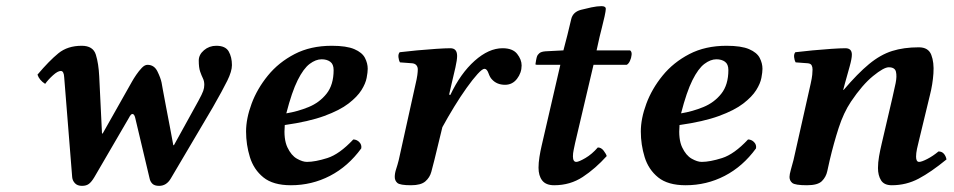

<svg xmlns="http://www.w3.org/2000/svg" viewBox="-20 -593 3107 625"><path d="M102 -350Q140 -395 170 -419.5Q200 -444 246 -444Q283 -444 292 -415Q301 -386 303 -344L312 -159L314 -158L410 -328Q415 -337 423.5 -349.5Q432 -362 441.5 -372Q451 -382 460 -382Q482 -382 492.5 -360.5Q503 -339 506 -324Q506 -324 510 -301.5Q514 -279 520.5 -245.5Q527 -212 533.5 -177.5Q540 -143 544 -121L546 -120L626 -265Q638 -287 641.5 -297Q645 -307 645 -317Q645 -329 640.5 -338Q636 -347 631.5 -360Q627 -373 627 -396Q627 -415 644 -429.5Q661 -444 684 -444Q714 -444 724.5 -425.5Q735 -407 735 -381Q735 -361 720 -330.5Q705 -300 673 -244L536 -12Q522 12 498 12Q483 12 476 5Q469 -2 467 -12L420 -210Q417 -222 411 -222Q406 -222 400 -210L287 -16Q278 -1 269.5 5.5Q261 12 247 12Q232 12 224 3.5Q216 -5 215 -16L189 -341Q188 -362 178 -362Q168 -362 152.5 -348Q137 -334 127 -320Q108 -332 102 -350Z M1177 -369Q1177 -358 1173.5 -339.5Q1170 -321 1156.5 -299.5Q1143 -278 1114.5 -256Q1086 -234 1035.5 -215.5Q985 -197 907 -186Q903 -140 915.5 -113.5Q928 -87 946.5 -76.5Q965 -66 979 -66Q1006 -66 1045.5 -78.5Q1085 -91 1130 -139Q1141 -139 1149.5 -130.5Q1158 -122 1156 -110Q1113 -51 1054 -20.5Q995 10 927 10Q869 10 837.5 -15.5Q806 -41 793.5 -81.5Q781 -122 781 -165Q781 -207 799 -255.5Q817 -304 852 -347Q887 -390 939 -417Q991 -444 1060 -444Q1108 -444 1133.5 -433Q1159 -422 1168 -404.5Q1177 -387 1177 -369ZM1066 -365Q1066 -384 1055 -392Q1044 -400 1027 -400Q1008 -400 988 -385Q968 -370 949 -332Q930 -294 912 -224Q949 -230 984.5 -244.5Q1020 -259 1043 -288Q1066 -317 1066 -365Z M1442 -285 1446 -284Q1479 -354 1525 -395Q1571 -436 1616 -436Q1649 -436 1663.5 -417.5Q1678 -399 1678 -380Q1678 -356 1663 -336.5Q1648 -317 1624 -317Q1597 -317 1581 -335Q1575 -341 1570 -355Q1565 -369 1557 -369Q1550 -369 1534.5 -352Q1519 -335 1499 -307Q1479 -279 1458.5 -245.5Q1438 -212 1420 -179L1394 -72Q1389 -52 1384 -33.5Q1379 -15 1364.5 -2.5Q1350 10 1318 10Q1282 10 1273.5 2.5Q1265 -5 1265 -17Q1265 -29 1269.5 -42.5Q1274 -56 1278 -72L1332 -316Q1337 -337 1338.5 -348.5Q1340 -360 1340 -367Q1340 -375 1335.5 -380.5Q1331 -386 1322 -387L1282 -390Q1278 -397 1277 -407Q1276 -417 1281 -423Q1305 -426 1337.5 -429Q1370 -432 1400 -434Q1430 -436 1446 -436Q1468 -436 1468 -411Q1468 -398 1462.5 -373.5Q1457 -349 1450 -320Z M1743 -118 1804 -382H1729Q1723 -382 1723 -384Q1723 -386 1725 -396.5Q1727 -407 1728 -409Q1730 -415 1736 -420Q1742 -425 1756 -426L1814 -429L1827 -479Q1834 -508 1839.5 -531Q1845 -554 1871 -561Q1886 -565 1905 -569Q1924 -573 1938 -573Q1952 -573 1952 -564Q1952 -558 1948 -539.5Q1944 -521 1939 -502Q1934 -483 1932 -474L1922 -429H2031Q2037 -425 2036 -414.5Q2035 -404 2030.5 -394.5Q2026 -385 2020 -382H1912L1852 -127Q1850 -117 1847.5 -105.5Q1845 -94 1845 -84Q1845 -66 1856 -66Q1864 -66 1885.5 -78.5Q1907 -91 1926 -113Q1937 -113 1945 -102.5Q1953 -92 1955 -85Q1918 -44 1877 -17Q1836 10 1784 10Q1757 10 1745 -5.5Q1733 -21 1733 -47Q1733 -63 1736 -82Q1739 -101 1743 -118Z M2462 -369Q2462 -358 2458.5 -339.5Q2455 -321 2441.5 -299.5Q2428 -278 2399.5 -256Q2371 -234 2320.5 -215.5Q2270 -197 2192 -186Q2188 -140 2200.5 -113.5Q2213 -87 2231.5 -76.5Q2250 -66 2264 -66Q2291 -66 2330.5 -78.5Q2370 -91 2415 -139Q2426 -139 2434.5 -130.5Q2443 -122 2441 -110Q2398 -51 2339 -20.5Q2280 10 2212 10Q2154 10 2122.5 -15.5Q2091 -41 2078.5 -81.5Q2066 -122 2066 -165Q2066 -207 2084 -255.5Q2102 -304 2137 -347Q2172 -390 2224 -417Q2276 -444 2345 -444Q2393 -444 2418.5 -433Q2444 -422 2453 -404.5Q2462 -387 2462 -369ZM2351 -365Q2351 -384 2340 -392Q2329 -400 2312 -400Q2293 -400 2273 -385Q2253 -370 2234 -332Q2215 -294 2197 -224Q2234 -230 2269.5 -244.5Q2305 -259 2328 -288Q2351 -317 2351 -365Z M2850 -125 2885 -275Q2891 -300 2895.5 -322.5Q2900 -345 2896.5 -359.5Q2893 -374 2873 -374Q2857 -374 2822 -345.5Q2787 -317 2750 -262Q2726 -226 2710 -176.5Q2694 -127 2681 -72Q2677 -55 2673 -36Q2669 -17 2655.5 -3.5Q2642 10 2607 10Q2568 10 2559 2.5Q2550 -5 2550 -17Q2550 -25 2554.5 -41Q2559 -57 2563 -72L2619 -321Q2623 -339 2624 -349.5Q2625 -360 2625 -367Q2625 -375 2622 -380.5Q2619 -386 2610 -387L2570 -390Q2566 -397 2565 -407Q2564 -417 2569 -423Q2593 -426 2625 -429Q2657 -432 2686.5 -434Q2716 -436 2732 -436Q2753 -436 2753 -415Q2753 -402 2745.5 -375.5Q2738 -349 2730 -320L2725 -301L2726 -300Q2772 -354 2809 -384.5Q2846 -415 2884 -427Q2922 -439 2971 -439Q3002 -439 3011.5 -414.5Q3021 -390 3018.5 -354Q3016 -318 3007 -283L2971 -134Q2968 -123 2965 -108.5Q2962 -94 2962 -83Q2962 -66 2972 -66Q2980 -66 2998.5 -75.5Q3017 -85 3035 -100Q3046 -100 3052.5 -92.5Q3059 -85 3061 -74Q3011 -33 2970.5 -11.5Q2930 10 2883 10Q2858 10 2848 -6Q2838 -22 2838 -46Q2838 -64 2841.5 -84Q2845 -104 2850 -125Z"/></svg>

Font: Libertinus Serif SemiBold
Style: Italic
Weight: 600
Italic angle: -11.5°
Designer: Philipp H. Poll, Khaled Hosny
Foundry: Caleb Maclennan
Version: Version 7.051;RELEASE